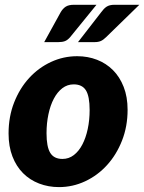

<svg xmlns="http://www.w3.org/2000/svg" viewBox="-20 -756 589 784"><path d="M235 -107Q261 -107 281.5 -122.8Q302 -138.5 316.2 -165.8Q330.5 -193 338.2 -229.2Q346 -265.5 346 -306.5Q346 -363 330.8 -387.2Q315.5 -411.5 281 -411.5Q255 -411.5 234.5 -395.8Q214 -380 199.8 -353Q185.5 -326 177.8 -289.5Q170 -253 170 -212Q170 -156.5 185.2 -131.8Q200.5 -107 235 -107ZM221 8Q177.5 8 139.8 -6.5Q102 -21 74.2 -48.8Q46.5 -76.5 30.8 -117.2Q15 -158 15 -211Q15 -280 37.8 -337.8Q60.5 -395.5 99 -437.5Q137.5 -479.5 188.2 -503Q239 -526.5 295 -526.5Q338.5 -526.5 376 -512Q413.5 -497.5 441.2 -469.8Q469 -442 485 -401.2Q501 -360.5 501 -307.5Q501 -239.5 478.2 -181.8Q455.5 -124 417 -81.8Q378.5 -39.5 327.8 -15.8Q277 8 221 8ZM374 -736.5 267 -605Q256.5 -592.5 245.5 -588.2Q234.5 -584 218.5 -584H160.5L228 -706.5Q236.5 -721 248.5 -728.8Q260.5 -736.5 282 -736.5ZM549 -736.5 414 -605Q402.5 -593.5 392.2 -588.8Q382 -584 366 -584H298.5L393.5 -706.5Q398.5 -713.5 403.8 -719Q409 -724.5 415 -728.5Q421 -732.5 429 -734.5Q437 -736.5 447.5 -736.5Z"/></svg>

Font: Lato ExtraBold
Style: Italic
Weight: 800
Italic angle: -7°
Designer: Lukasz Dziedzic with Adam Twardoch and Botio Nikoltchev
Foundry: tyPoland Lukasz Dziedzic
Version: Version 2.015; 2015-08-06; http://www.latofonts.com/